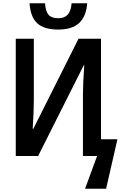

<svg xmlns="http://www.w3.org/2000/svg" viewBox="-20 -950 750 1169"><path d="M160 -930H254Q258 -880 276 -859.5Q294 -839 335 -839Q372 -839 392 -860.5Q412 -882 416 -930H511Q505 -850 462 -810Q419 -770 334 -770Q247 -770 206 -809Q165 -848 160 -930ZM571 0H485V-373Q485 -439 493 -553H490L212 0H76V-714H186V-343Q186 -268 179 -166H183L458 -714H595V-102H695L626 199H498Z"/></svg>

Font: Noto Sans Display Medium Narrow
Style: Regular
Weight: 500
Width: 4
Designer: Monotype Design team
Foundry: Monotype Imaging Inc.
Version: Version 1.000